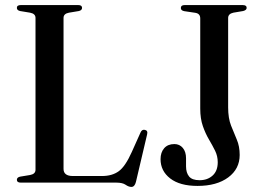

<svg xmlns="http://www.w3.org/2000/svg" viewBox="-20 -720 1038 757"><path d="M291 -676.5 252 -670Q230.5 -666 230.5 -649.5V-54Q230.5 -26 267.5 -26H382Q422 -26 448 -44.8Q474 -63.5 499.5 -120.5L534 -197.5Q539.5 -210.5 551 -208Q564 -205.5 560 -190L516 -3Q511 17 498 17Q487.5 17 475.2 8.5Q463 0 438.5 0H62Q46.5 0 46.5 -11Q46.5 -20.5 59 -23.5L98.5 -30Q120 -34 120 -50.5V-649.5Q120 -666 98.5 -670L59 -676.5Q46.5 -679.5 46.5 -689Q46.5 -700 62 -700H288.5Q303.5 -700 303.5 -689Q303.5 -679.5 291 -676.5ZM925 -109Q925 -54 879.8 -20.5Q834.5 13 759 13Q689 13 651 -16.5Q613 -46 613 -92.5Q613 -119 627.2 -135.5Q641.5 -152 667.5 -152Q688 -152 700.8 -136.8Q713.5 -121.5 713.5 -96V-64Q713.5 -39 725.5 -24.2Q737.5 -9.5 767 -9.5Q798 -9.5 818.2 -27.8Q838.5 -46 838.5 -80.5Q838.5 -104.5 828 -125.8Q817.5 -147 803.8 -170.2Q790 -193.5 779.8 -222.8Q769.5 -252 769.5 -292V-647.5Q769.5 -666.5 750 -669.5L706.5 -676Q693 -678.5 693 -688.5Q693 -700 708 -700H937Q952.5 -700 952.5 -689Q952.5 -680 938.5 -676.5L900 -670Q879.5 -665.5 879.5 -649V-296.5Q879.5 -254 891 -224.8Q902.5 -195.5 913.8 -169.2Q925 -143 925 -109Z"/></svg>

Font: Fraunces 72pt S000
Style: Regular
Weight: 400
Version: Version 1.000; ttfautohint (v1.8.3)